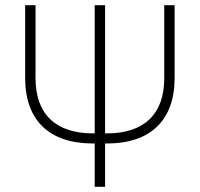

<svg xmlns="http://www.w3.org/2000/svg" viewBox="-20 -720 770 740"><path d="M385 0V-167H393C559 -167 653 -256 653 -419V-700H613V-418C613 -280 535 -206 393 -206H385V-700H345V-206H338C195 -206 117 -280 117 -418V-700H77V-419C77 -256 170 -167 338 -167H345V0Z"/></svg>

Font: Fixel Text ExtraLight
Style: Regular
Weight: 200
Width: 4
Designer: AlfaBravo + MacPaw
Foundry: Kyrylo Tkachov, Marchela Mozhyna, Serhii Makarenko, Maria Weinstein, Zakhar Kryvoshyya
Version: Version 1.211